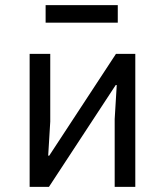

<svg xmlns="http://www.w3.org/2000/svg" viewBox="-20 -725 640 745"><path d="M95 0H170L429 -395H433L425 -263V0H505V-516H430L171 -121H167L175 -253V-516H95ZM157 -637H437V-705H157Z"/></svg>

Font: IBM Mono
Style: Regular
Weight: 400
Monospace: yes
Designer: Mike Abbink, Paul van der Laan, Pieter van Rosmalen
Foundry: Bold Monday
Version: Version 2.3